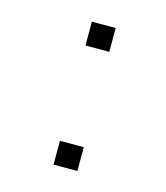

<svg xmlns="http://www.w3.org/2000/svg" viewBox="-66 -503 403 467"><g transform="rotate(15 135.0 -270.0)"><path d="M170 -90H110V-150H170ZM170 -390H110V-450H170Z"/></g></svg>

Font: Manrope Variable Light
Style: Regular
Weight: 200
Designer: Mikhail Sharanda
Foundry: Mikhail Sharanda
Version: Version 4.505